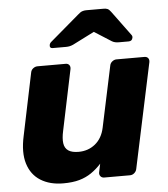

<svg xmlns="http://www.w3.org/2000/svg" viewBox="-54 -798 747 856"><g transform="rotate(-5 320.0 -370.0)"><path d="M195 10Q135 10 93.5 -16Q52 -42 36.5 -92.5Q21 -143 37 -216L95 -495Q97 -506 106 -513Q115 -520 126 -520H252Q262 -520 267.5 -513Q273 -506 271 -495L214 -222Q207 -190 210 -168Q213 -146 229 -135Q245 -124 275 -124Q318 -124 349.5 -149.5Q381 -175 391 -222L449 -495Q451 -506 460 -513Q469 -520 479 -520H604Q615 -520 620.5 -513Q626 -506 624 -495L524 -25Q522 -15 513.5 -7.5Q505 0 494 0H379Q368 0 362 -7.5Q356 -15 358 -25L366 -63Q345 -40 321 -23.5Q297 -7 267 1.5Q237 10 195 10ZM200 -595Q186 -595 188 -609Q189 -617 196 -623L325 -733Q337 -744 345.5 -747Q354 -750 363 -750H442Q452 -750 459 -747Q466 -744 474 -733L555 -623Q560 -617 558 -609Q555 -595 540 -595H496Q488 -595 480.5 -596.5Q473 -598 466 -602L389 -651L292 -602Q283 -598 275.5 -596.5Q268 -595 259 -595Z"/></g></svg>

Font: Rubik Light
Style: Bold Italic
Weight: 700
Italic angle: -12°
Version: Version 2.104